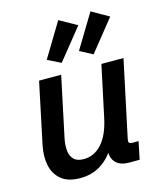

<svg xmlns="http://www.w3.org/2000/svg" viewBox="-120 -890 827 988"><g transform="rotate(-15 293.5 -395.5)"><path d="M184.6 12.2Q120.1 12.2 84.2 -17.6Q48.3 -47.4 38.3 -96.4Q28.3 -145.5 40.5 -202.6L108.9 -527.3H226.6L159.2 -209Q151.4 -171.4 154.5 -141.8Q157.7 -112.3 175 -95Q192.4 -77.6 227.5 -77.6Q283.2 -77.6 324 -122.8Q364.7 -168 383.3 -256.8L440.9 -527.3H558.6L472.2 -121.1Q468.8 -105.5 472.7 -99.9Q476.6 -94.2 489.7 -94.2H522.9L503.4 0H447.8Q395.5 0 372.6 -29.5Q349.6 -59.1 359.9 -108.9L364.7 -134.3L366.2 -90.3Q336.9 -43.5 291.3 -15.6Q245.6 12.2 184.6 12.2ZM245.1 -585.4 174.8 -620.6 284.7 -802.7 377.9 -750.5ZM415 -585.4 346.7 -621.6 456.5 -803.2 547.9 -751Z"/></g></svg>

Font: Schibsted Grotesk SemiBold
Style: Italic
Weight: 600
Italic angle: -12°
Designer: Bakken & Baeck AS, Henrik Kongsvoll
Foundry: Schibsted ASA
Version: Version 1.100;gftools[0.9.25]